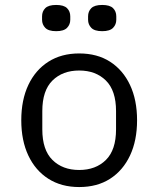

<svg xmlns="http://www.w3.org/2000/svg" viewBox="-20 -744 640 776"><path d="M300 12Q228 12 175.5 -21.5Q123 -55 94.5 -115.5Q66 -176 66 -258Q66 -340 94.5 -400.5Q123 -461 175.5 -494.5Q228 -528 300 -528Q373 -528 425 -494.5Q477 -461 505.5 -400.5Q534 -340 534 -258Q534 -176 505.5 -115.5Q477 -55 425 -21.5Q373 12 300 12ZM300 -57Q367 -57 408 -97.5Q449 -138 449 -221V-295Q449 -378 408 -418.5Q367 -459 300 -459Q233 -459 192 -418.5Q151 -378 151 -295V-221Q151 -138 192 -97.5Q233 -57 300 -57ZM207 -618Q176 -618 163 -631.5Q150 -645 150 -664V-678Q150 -698 163 -711Q176 -724 207 -724Q238 -724 251 -711Q264 -698 264 -678V-664Q264 -645 251 -631.5Q238 -618 207 -618ZM393 -618Q362 -618 349 -631.5Q336 -645 336 -664V-678Q336 -698 349 -711Q362 -724 393 -724Q424 -724 437 -711Q450 -698 450 -678V-664Q450 -645 437 -631.5Q424 -618 393 -618Z"/></svg>

Font: Lilex Nerd Font
Style: Regular
Weight: 400
Designer: Mike Abbink, Paul van der Laan, Pieter van Rosmalen, Mikhael Khrustik
Foundry: Mikhael Khrustik
Version: Version 2.400; ttfautohint (v1.8.4.7-5d5b);Nerd Fonts 3.3.0